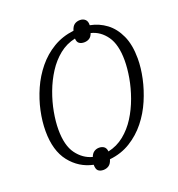

<svg xmlns="http://www.w3.org/2000/svg" viewBox="-145 -883 974 1052"><g transform="rotate(-20 342.5 -357.0)"><path d="M279 51Q260 51 249 41.5Q238 32 238 6Q157 -11 105 -77Q53 -143 53 -257Q53 -313 66 -374Q79 -435 105 -493.5Q131 -552 171 -601Q211 -650 264.5 -682Q318 -714 385 -722Q392 -746 405.5 -755.5Q419 -765 438 -765Q456 -765 468 -754Q480 -743 479 -720Q531 -710 572.5 -679Q614 -648 639 -593.5Q664 -539 664 -459Q664 -405 651 -344.5Q638 -284 612.5 -224.5Q587 -165 547.5 -115.5Q508 -66 454 -32.5Q400 1 332 8Q325 32 311 41.5Q297 51 279 51ZM248 -36Q255 -55 268 -63.5Q281 -72 297 -72Q314 -72 325.5 -63.5Q337 -55 339 -35Q391 -46 432.5 -79.5Q474 -113 504 -160.5Q534 -208 554 -263.5Q574 -319 583.5 -373.5Q593 -428 593 -474Q593 -566 558 -615.5Q523 -665 469 -678Q462 -658 449 -650Q436 -642 419 -642Q402 -642 390.5 -650Q379 -658 378 -679Q326 -668 285 -635Q244 -602 213.5 -554.5Q183 -507 162.5 -452Q142 -397 132 -342Q122 -287 122 -241Q122 -148 158 -99Q194 -50 248 -36Z"/></g></svg>

Font: Noto Serif SemiCondensed Light
Style: Italic
Weight: 300
Width: 4
Italic angle: -12°
Designer: Monotype Design Team
Foundry: Monotype Imaging Inc.
Version: Version 2.013; ttfautohint (v1.8.4.7-5d5b)